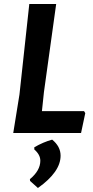

<svg xmlns="http://www.w3.org/2000/svg" viewBox="-20 -663 463 957"><path d="M399 -109 405 -99 384 0H46L77 -192L126 -643H260L199 -204L189 -109ZM240 33Q282 67 282 113Q282 194 169 274L130 239L129 230Q181 187 181 138Q181 108 151 82V71Q196 45 240 33Z"/></svg>

Font: Alegreya Sans SC
Style: Bold Italic
Weight: 700
Italic angle: -7°
Designer: Juan Pablo del Peral
Foundry: Huerta Tipografica
Version: Version 2.007